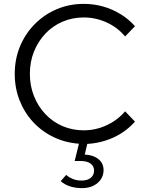

<svg xmlns="http://www.w3.org/2000/svg" viewBox="-20 -731 766 990"><path d="M403 239Q369 239 341 230Q313 221 293 203L321 171Q356 200 400 200Q431 200 448 186Q465 172 465 148Q465 125 446.5 112Q428 99 394 99H365L387 10Q317 5 256.5 -24Q196 -53 151 -101.5Q106 -150 81 -213.5Q56 -277 56 -350Q56 -426 83 -491.5Q110 -557 159 -606.5Q208 -656 272.5 -683.5Q337 -711 412 -711Q464 -711 511.5 -697.5Q559 -684 601 -658.5Q643 -633 676 -596L625 -543Q586 -590 529.5 -615.5Q473 -641 412 -641Q353 -641 302 -619Q251 -597 213.5 -557Q176 -517 155 -464.5Q134 -412 134 -350Q134 -289 155 -236Q176 -183 213.5 -143Q251 -103 302 -81Q353 -59 412 -59Q473 -59 529.5 -85Q586 -111 625 -157L676 -104Q630 -52 566 -22.5Q502 7 430 11L417 66Q461 68 487.5 89.5Q514 111 514 146Q514 186 483 212.5Q452 239 403 239Z"/></svg>

Font: Red Hat Text
Style: Regular
Weight: 400
Designer: Pentagram, MCKL
Foundry: MCKL
Version: Version 1.030